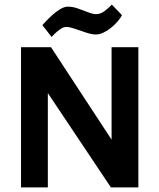

<svg xmlns="http://www.w3.org/2000/svg" viewBox="-20 -818 696 838"><path d="M71.8 0V-612H202.6L467 -208.5V-612H583.9V0H464.1L188.8 -411.8V0ZM468.1 -798 512.4 -751.7Q506.1 -739.5 493.6 -724.8Q481.2 -710.1 464.8 -696.8Q448.4 -683.6 431.3 -675.6Q414.3 -667.5 398.3 -667.5Q380.3 -667.5 355.1 -676Q329.9 -684.5 306.5 -692.5Q283.1 -700.5 270.1 -700.5Q257.1 -700.5 243.1 -690.7Q229.1 -681 218.6 -670.4Q208.1 -659.9 205.1 -656.8L164.9 -708.3Q168.6 -712.3 180.4 -725Q192.2 -737.7 208.5 -752.4Q224.8 -767.1 242.6 -778Q260.4 -788.9 276.4 -788.9Q297.4 -788.9 320.3 -780.9Q343.3 -772.9 364.2 -764.6Q385.1 -756.3 399.1 -756.3Q419.1 -756.3 436.8 -769.8Q454.5 -783.2 468.1 -798Z"/></svg>

Font: Ancizar Sans Thin
Style: Regular
Weight: 100
Designer: Cesar Puertas, Viviana Monsalve, Julian Moncada, Julian Prieto, Jose Castro, Mariel Hernandez, Felipe Aragon, Sara Alarc
Version: Version 8.100